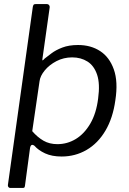

<svg xmlns="http://www.w3.org/2000/svg" viewBox="-20 -762 635 947"><path d="M211 -742Q218 -742 222 -737Q226 -732 225 -725L189 -470Q188 -463 191 -464.5Q194 -466 200 -473Q213 -483 234 -499Q255 -515 287.5 -527.5Q320 -540 365 -540Q428 -540 474 -510Q520 -480 541.5 -419.5Q563 -359 549 -268Q537 -180 500 -117.5Q463 -55 407 -22.5Q351 10 284 10Q236 10 202.5 -5.5Q169 -21 150 -43Q132 -56 128 -31L103 155Q102 161 100 163Q98 165 92 165H30Q25 165 21.5 160.5Q18 156 19 150L142 -729Q144 -737 146.5 -739.5Q149 -742 159 -742H211ZM139 -115Q165 -85 194.5 -68Q224 -51 263 -51Q312 -51 354 -76.5Q396 -102 425.5 -152.5Q455 -203 464 -276Q474 -349 459 -393.5Q444 -438 411.5 -458.5Q379 -479 336 -479Q294 -479 258.5 -460.5Q223 -442 200.5 -414.5Q178 -387 175 -361L139 -115Z"/></svg>

Font: Libre Franklin
Style: Italic
Weight: 400
Italic angle: -8°
Designer: Pablo Impallari, Rodrigo Fuenzalida, Nhung Nguyen
Foundry: Impallari Type
Version: Version 3.000